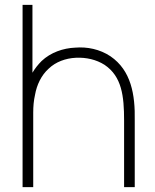

<svg xmlns="http://www.w3.org/2000/svg" viewBox="-20 -770 637 790"><path d="M434.4 -538.5C390.6 -567.7 338.5 -578.1 289.6 -574C239.6 -571.9 188.5 -554.2 151 -518.8C136.5 -504.2 124 -488.5 113.5 -470.8V-750H72.9V0H116.7V-307.3C116.7 -332.3 118.8 -356.2 124 -379.2C131.2 -420.8 150 -460.4 180.2 -487.5C209.4 -515.6 250 -530.2 291.7 -532.3C334.4 -534.4 376 -525 410.4 -503.1C481.3 -455.2 490.6 -375 490.6 -274V0H534.4V-274C536.5 -380.2 519.8 -480.2 434.4 -538.5Z"/></svg>

Font: Manrope3 Thin
Style: Regular
Weight: 100
Width: 4
Designer: Mikhail Sharanda
Foundry: Mikhail Sharanda
Version: Version 3.000;PS 003.000;hotconv 1.0.88;makeotf.lib2.5.64775